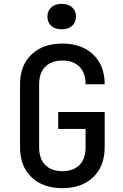

<svg xmlns="http://www.w3.org/2000/svg" viewBox="-20 -966 640 996"><path d="M304 10Q203 10 143.5 -46.5Q84 -103 84 -202V-529Q84 -627 143.5 -683.5Q203 -740 304 -740Q404 -740 463.5 -683Q523 -626 523 -529H424Q424 -588 392 -620Q360 -652 304 -652Q247 -652 215 -620Q183 -588 183 -529V-202Q183 -142 215 -110Q247 -78 304 -78Q360 -78 392 -110Q424 -142 424 -202V-297H282V-385H523V-202Q523 -104 463.5 -47Q404 10 304 10ZM300 -814Q266 -814 246 -832Q226 -850 226 -880Q226 -910 246 -928Q266 -946 300 -946Q334 -946 354 -928Q374 -910 374 -880Q374 -850 354 -832Q334 -814 300 -814Z"/></svg>

Font: JetBrainsMono NFM Medium
Style: Regular
Weight: 500
Monospace: yes
Designer: Philipp Nurullin, Konstantin Bulenkov
Foundry: JetBrains
Version: Version 2.304; ttfautohint (v1.8.4.7-5d5b);Nerd Fonts 3.3.0